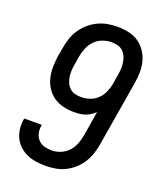

<svg xmlns="http://www.w3.org/2000/svg" viewBox="-139 -831 778 928"><g transform="rotate(20 250.0 -367.5)"><path d="M208 8Q182 8 157.5 4.5Q133 1 111 -8.5Q89 -18 71.5 -34Q54 -50 43.5 -71Q33 -92 30 -116.5Q27 -141 31 -167Q32 -168 32 -169.5Q32 -171 32 -172H122Q122 -172 122 -171Q122 -170 122 -169Q118 -149 122 -130Q126 -111 138.5 -97Q151 -83 169.5 -77.5Q188 -72 208 -72Q230 -72 253 -81Q276 -90 292.5 -107.5Q309 -125 318 -147.5Q327 -170 331 -193L352 -321Q341 -311 328.5 -303Q316 -295 302.5 -290.5Q289 -286 275 -284.5Q261 -283 248 -283Q219 -283 191.5 -289.5Q164 -296 142 -311Q120 -326 105 -349Q90 -372 83.5 -398.5Q77 -425 77.5 -453.5Q78 -482 82 -511L90 -556Q94 -580 102 -605Q110 -630 125 -652.5Q140 -675 160.5 -693Q181 -711 205 -722.5Q229 -734 254.5 -738.5Q280 -743 304 -743Q334 -743 362 -737Q390 -731 412.5 -716Q435 -701 450.5 -678.5Q466 -656 473.5 -629Q481 -602 480.5 -573Q480 -544 475 -514L419 -179Q415 -155 407 -130.5Q399 -106 385 -83.5Q371 -61 350.5 -42.5Q330 -24 306.5 -12.5Q283 -1 257.5 3.5Q232 8 208 8ZM254 -363Q276 -363 298.5 -370.5Q321 -378 338 -394.5Q355 -411 364.5 -433Q374 -455 378 -477L386 -528Q389 -544 389.5 -560Q390 -576 387.5 -591.5Q385 -607 378.5 -621Q372 -635 361 -645Q350 -655 335 -659Q320 -663 303 -663Q281 -663 257.5 -654.5Q234 -646 217 -628Q200 -610 191 -587.5Q182 -565 178 -542L171 -498Q168 -482 167.5 -466Q167 -450 169.5 -434.5Q172 -419 178.5 -405Q185 -391 196 -381Q207 -371 222 -367Q237 -363 254 -363Z"/></g></svg>

Font: Iosevka SS04 Medium Oblique
Style: Regular
Weight: 500
Italic angle: -9°
Monospace: yes
Designer: Belleve Invis
Foundry: Belleve Invis
Version: Version 19.0.0; ttfautohint (v1.8.4)